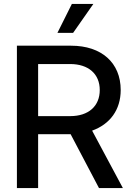

<svg xmlns="http://www.w3.org/2000/svg" viewBox="-20 -961 678 981"><path d="M343.3 -727.5H66.4V0H174.8V-275.4H335.9C337.4 -275.4 339.4 -275.4 340.8 -275.4L485.8 0H607.9L450.7 -293.5C541.5 -326.2 596.7 -399.4 596.7 -501C596.7 -640.1 499 -727.5 343.3 -727.5ZM338.9 -367.7H174.8V-633.8H338.4C432.1 -633.8 489.7 -583 489.7 -501C489.7 -418.9 432.6 -367.7 338.9 -367.7ZM347.2 -940.9 273.4 -793H353.5L457 -940.9Z"/></svg>

Font: Inteeer Medium
Style: Regular
Weight: 500
Designer: Rasmus Andersson
Foundry: rsms
Version: Version 4.001;Glyphs 3.4 (3402)